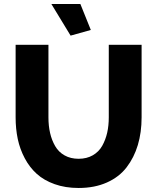

<svg xmlns="http://www.w3.org/2000/svg" viewBox="-20 -934 787 960"><path d="M236.8 -914.1H381.8L434.1 -784.2L333 -755.9ZM373 5.9Q306.6 5.9 253.2 -13.2Q199.7 -32.2 163.8 -64.7Q127.9 -97.2 103.8 -142.6Q79.6 -188 68.8 -239Q58.1 -290 58.1 -347.2V-710H222.2V-347.2Q222.2 -304.7 230.5 -268.8Q238.8 -232.9 255.9 -203.4Q272.9 -173.8 303 -157Q333 -140.1 373 -140.1Q413.6 -140.1 443.8 -157.5Q474.1 -174.8 491 -204.8Q507.8 -234.9 515.9 -270.3Q523.9 -305.7 523.9 -347.2V-710H688V-347.2Q688 -272 669.2 -209Q650.4 -146 613 -97.4Q575.7 -48.8 514.4 -21.5Q453.1 5.9 373 5.9Z"/></svg>

Font: Rawline ExtraBold
Style: Regular
Weight: 800
Designer: Matt McInerney, Pablo Impallari, Rodrigo Fuenzalida
Foundry: Matt McInerney, Pablo Impallari, Rodrigo Fuenzalida
Version: Version 4.020;PS 004.020;hotconv 1.0.88;makeotf.lib2.5.64775